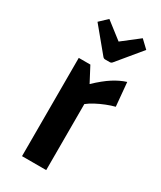

<svg xmlns="http://www.w3.org/2000/svg" viewBox="-183 -781 709 846"><g transform="rotate(30 171.0 -358.0)"><path d="M140 -500 180 -424Q221 -463 254 -484Q287 -505 319 -515L330 -395Q310 -390 286 -380.5Q262 -371 240.5 -359.5Q219 -348 204 -336V0H81V-500ZM112 -716 197 -650 282 -716 321 -679 221 -558Q216 -552 209 -552H185Q178 -552 173 -558L73 -679Z"/></g></svg>

Font: Changa Medium
Style: Regular
Weight: 500
Designer: Eduardo Rodriguez Tunni
Foundry: Eduardo Rodriguez Tunni
Version: Version 3.003